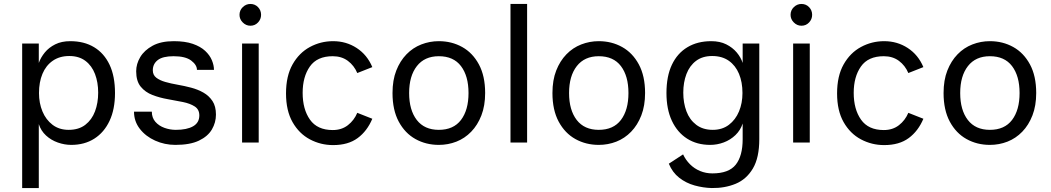

<svg xmlns="http://www.w3.org/2000/svg" viewBox="-20 -720 5311 970"><path d="M176 -93V230H92V-500H176V-402Q186 -430 206.5 -455Q227 -480 259 -496Q291 -512 335 -512Q405 -512 455.5 -481.5Q506 -451 533.5 -393Q561 -335 561 -250Q561 -168 533.5 -109.5Q506 -51 456.5 -19.5Q407 12 340 12Q306 12 272 0Q238 -12 212.5 -35.5Q187 -59 176 -93ZM327 -64Q378 -64 411 -89.5Q444 -115 460 -157.5Q476 -200 476 -252Q476 -304 460 -346Q444 -388 411.5 -412.5Q379 -437 330 -437Q281 -437 246.5 -413Q212 -389 194.5 -347Q177 -305 177 -250Q177 -199 194.5 -157Q212 -115 245.5 -89.5Q279 -64 327 -64Z M866 12Q812 12 764 -9.5Q716 -31 686.5 -69Q657 -107 657 -156H747Q747 -125 765 -104.5Q783 -84 811 -74Q839 -64 868 -64Q924 -64 955.5 -82Q987 -100 987 -137Q987 -167 964 -182Q941 -197 904.5 -204.5Q868 -212 827.5 -219Q787 -226 750.5 -240Q714 -254 691 -282Q668 -310 668 -360Q668 -397 688.5 -431.5Q709 -466 751 -489Q793 -512 858 -512Q915 -512 954 -498.5Q993 -485 1016.5 -463Q1040 -441 1050.5 -415.5Q1061 -390 1061 -367H975Q975 -392 946 -414Q917 -436 857 -436Q802 -436 777 -416.5Q752 -397 752 -365Q752 -341 769.5 -327.5Q787 -314 815 -306Q843 -298 877.5 -292Q912 -286 946 -277Q980 -268 1008 -252Q1036 -236 1053.5 -209.5Q1071 -183 1071 -141Q1071 -101 1050.5 -66Q1030 -31 985 -9.5Q940 12 866 12Z M1245 -590Q1223 -590 1206.5 -606.5Q1190 -623 1190 -645Q1190 -668 1206.5 -684Q1223 -700 1245 -700Q1268 -700 1283.5 -684Q1299 -668 1299 -645Q1299 -623 1283.5 -606.5Q1268 -590 1245 -590ZM1203 0V-500H1287V0Z M1861 -381 1785 -351Q1769 -389 1737.5 -412.5Q1706 -436 1661 -436Q1582 -436 1545.5 -384Q1509 -332 1509 -251Q1509 -168 1546 -115.5Q1583 -63 1661 -63Q1706 -63 1737.5 -87.5Q1769 -112 1785 -150L1861 -120Q1835 -58 1787 -22.5Q1739 13 1663 13Q1600 13 1545.5 -16Q1491 -45 1458 -103Q1425 -161 1425 -248Q1425 -336 1458 -394.5Q1491 -453 1545.5 -482.5Q1600 -512 1663 -512Q1729 -512 1782 -477.5Q1835 -443 1861 -381Z M2197 12Q2132 12 2079 -17.5Q2026 -47 1994.5 -105.5Q1963 -164 1963 -250Q1963 -315 1982 -363.5Q2001 -412 2033.5 -445.5Q2066 -479 2108.5 -495.5Q2151 -512 2197 -512Q2262 -512 2315 -482.5Q2368 -453 2399.5 -394.5Q2431 -336 2431 -250Q2431 -186 2412 -137Q2393 -88 2360.5 -54.5Q2328 -21 2286 -4.5Q2244 12 2197 12ZM2197 -64Q2271 -64 2309 -114Q2347 -164 2347 -250Q2347 -336 2309 -386Q2271 -436 2197 -436Q2125 -436 2086 -386Q2047 -336 2047 -250Q2047 -164 2085.5 -114Q2124 -64 2197 -64Z M2559 0V-700H2643V0Z M3005 12Q2940 12 2887 -17.5Q2834 -47 2802.5 -105.5Q2771 -164 2771 -250Q2771 -315 2790 -363.5Q2809 -412 2841.5 -445.5Q2874 -479 2916.5 -495.5Q2959 -512 3005 -512Q3070 -512 3123 -482.5Q3176 -453 3207.5 -394.5Q3239 -336 3239 -250Q3239 -186 3220 -137Q3201 -88 3168.5 -54.5Q3136 -21 3094 -4.5Q3052 12 3005 12ZM3005 -64Q3079 -64 3117 -114Q3155 -164 3155 -250Q3155 -336 3117 -386Q3079 -436 3005 -436Q2933 -436 2894 -386Q2855 -336 2855 -250Q2855 -164 2893.5 -114Q2932 -64 3005 -64Z M3732 -17V-96Q3721 -62 3695.5 -37.5Q3670 -13 3636.5 -0.5Q3603 12 3568 12Q3501 12 3451.5 -19.5Q3402 -51 3374.5 -109.5Q3347 -168 3347 -250Q3347 -335 3374.5 -393Q3402 -451 3453 -481.5Q3504 -512 3573 -512Q3617 -512 3649 -496Q3681 -480 3702 -455Q3723 -430 3732 -402V-500H3816V-17Q3816 77 3783.5 131.5Q3751 186 3696.5 208.5Q3642 231 3576 230Q3533 229 3489.5 217Q3446 205 3411.5 178Q3377 151 3359 107L3431 60Q3444 88 3466 110Q3488 132 3517 144Q3546 156 3579 156Q3662 156 3697 112Q3732 68 3732 -17ZM3581 -64Q3629 -64 3662.5 -89.5Q3696 -115 3713.5 -157Q3731 -199 3731 -250Q3731 -305 3713.5 -347Q3696 -389 3662 -413Q3628 -437 3578 -437Q3529 -437 3496.5 -412.5Q3464 -388 3448 -346Q3432 -304 3432 -252Q3432 -200 3448 -157.5Q3464 -115 3497.5 -89.5Q3531 -64 3581 -64Z M4029 -590Q4007 -590 3990.5 -606.5Q3974 -623 3974 -645Q3974 -668 3990.5 -684Q4007 -700 4029 -700Q4052 -700 4067.5 -684Q4083 -668 4083 -645Q4083 -623 4067.5 -606.5Q4052 -590 4029 -590ZM3987 0V-500H4071V0Z M4645 -381 4569 -351Q4553 -389 4521.5 -412.5Q4490 -436 4445 -436Q4366 -436 4329.5 -384Q4293 -332 4293 -251Q4293 -168 4330 -115.5Q4367 -63 4445 -63Q4490 -63 4521.5 -87.5Q4553 -112 4569 -150L4645 -120Q4619 -58 4571 -22.5Q4523 13 4447 13Q4384 13 4329.5 -16Q4275 -45 4242 -103Q4209 -161 4209 -248Q4209 -336 4242 -394.5Q4275 -453 4329.5 -482.5Q4384 -512 4447 -512Q4513 -512 4566 -477.5Q4619 -443 4645 -381Z M4981 12Q4916 12 4863 -17.5Q4810 -47 4778.5 -105.5Q4747 -164 4747 -250Q4747 -315 4766 -363.5Q4785 -412 4817.5 -445.5Q4850 -479 4892.5 -495.5Q4935 -512 4981 -512Q5046 -512 5099 -482.5Q5152 -453 5183.5 -394.5Q5215 -336 5215 -250Q5215 -186 5196 -137Q5177 -88 5144.5 -54.5Q5112 -21 5070 -4.5Q5028 12 4981 12ZM4981 -64Q5055 -64 5093 -114Q5131 -164 5131 -250Q5131 -336 5093 -386Q5055 -436 4981 -436Q4909 -436 4870 -386Q4831 -336 4831 -250Q4831 -164 4869.5 -114Q4908 -64 4981 -64Z"/></svg>

Font: Inclusive Sans
Style: Regular
Weight: 400
Designer: Olivia King
Foundry: Olivia King
Version: Version 2.004